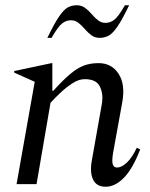

<svg xmlns="http://www.w3.org/2000/svg" viewBox="-20 -700 570 730"><path d="M43 0 112 -389 34 -424V-430L176 -460H179V-355H183Q218 -394 245 -417Q272 -440 297 -450Q322 -460 355 -460Q404 -460 430.5 -420Q457 -380 445 -312L410 -119Q405 -89 408.5 -76Q412 -63 425 -63Q442 -63 462 -81.5Q482 -100 500 -138L513 -132Q484 -57 450.5 -23.5Q417 10 382 10Q347 10 334 -17Q321 -44 329 -89L368 -309Q373 -344 359.5 -371.5Q346 -399 302 -399Q280 -399 256.5 -384Q233 -369 211 -348.5Q189 -328 172 -309L119 0ZM160 -556Q187 -612 205.5 -638.5Q224 -665 239 -672.5Q254 -680 272 -680Q290 -680 303.5 -670Q317 -660 328.5 -646.5Q340 -633 352.5 -623Q365 -613 381 -613Q398 -613 413.5 -624Q429 -635 455 -680H471Q444 -624 425.5 -597.5Q407 -571 391.5 -563.5Q376 -556 359 -556Q341 -556 327.5 -566Q314 -576 302.5 -589.5Q291 -603 278.5 -613Q266 -623 250 -623Q233 -623 217.5 -612Q202 -601 176 -556Z"/></svg>

Font: Spectral
Style: Italic
Weight: 400
Italic angle: -10°
Designer: Jean-Baptiste Levee
Foundry: Production Type
Version: Version 2.001